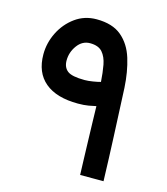

<svg xmlns="http://www.w3.org/2000/svg" viewBox="-100 -726 701 805"><g transform="rotate(15 250.5 -324.0)"><path d="M42.5 -449.2Q42.5 -498.5 65.2 -544.2Q87.9 -589.8 128.2 -619.1Q168.5 -648.4 220.7 -648.4Q290 -648.4 329.3 -615.2Q368.7 -582 386 -525.9Q403.3 -469.7 407.2 -400.9Q412.6 -285.2 416.7 -191.4Q420.9 -97.7 423.8 0H322.3Q321.3 -25.9 320.1 -64.2Q318.8 -102.5 317.6 -145.3Q316.4 -188 315.2 -227.8Q314 -267.6 313.5 -296.4Q301.3 -293.5 281.5 -290Q261.7 -286.6 235.8 -286.6Q142.1 -286.6 92.3 -328.4Q42.5 -370.1 42.5 -449.2ZM220.2 -544.4Q186.5 -544.4 164.8 -514.6Q143.1 -484.9 143.1 -449.2Q143.1 -419.4 162.4 -404.3Q181.6 -389.2 237.3 -389.2Q252.9 -389.2 273.4 -392.6Q293.9 -396 305.7 -399.4Q303.2 -439 297.1 -471.9Q291 -504.9 273.7 -524.7Q256.3 -544.4 220.2 -544.4Z"/></g></svg>

Font: Vazir Medium WOL
Style: Medium-WOL
Weight: 500
Designer: Saber Rastikerdar
Foundry: Saber Rastikerdar
Version: Version 27.0.1